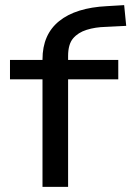

<svg xmlns="http://www.w3.org/2000/svg" viewBox="-20 -730 513 750"><path d="M146 0V-420H19V-496H167L146 -475V-498Q146 -595 211 -647.5Q276 -700 398 -706L465 -710L473 -629L393 -625Q352 -624 318.5 -613.5Q285 -603 265.5 -580Q246 -557 246 -511V-483L224 -496H442V-420H246V0Z"/></svg>

Font: Nunito Sans 7pt Expanded
Style: Regular
Weight: 400
Width: 7
Designer: Vernon Adams
Foundry: Vernon Adams
Version: Version 3.101;gftools[0.9.27]